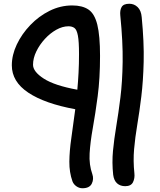

<svg xmlns="http://www.w3.org/2000/svg" viewBox="-20 -737 855 1023"><path d="M647 255Q621 255 604 240Q587 225 583 194Q576 129 582 66.5Q588 4 599.5 -64.5Q611 -133 621.5 -217Q632 -301 633.5 -407.5Q635 -514 621 -654Q618 -682 628 -699.5Q638 -717 669 -717Q695 -717 713.5 -699Q732 -681 735 -646Q748 -511 745.5 -408Q743 -305 733 -223Q723 -141 711.5 -73Q700 -5 694.5 57.5Q689 120 696 186Q699 213 688.5 234Q678 255 647 255ZM419 266Q402 266 387 255.5Q372 245 366 229Q349 181 349.5 124.5Q350 68 360 -1Q370 -70 381 -155Q218 -185 130.5 -243.5Q43 -302 43 -389Q43 -444 69.5 -500Q96 -556 141.5 -603.5Q187 -651 244.5 -679.5Q302 -708 365 -708Q419 -708 451.5 -686Q484 -664 498.5 -605.5Q513 -547 513 -439Q513 -319 500.5 -224.5Q488 -130 474.5 -55Q461 20 457.5 80.5Q454 141 472 191Q481 217 469 241.5Q457 266 419 266ZM156 -392Q156 -355 213.5 -318Q271 -281 392 -259Q396 -302 398.5 -349.5Q401 -397 401 -449Q401 -516 395 -547.5Q389 -579 376.5 -588Q364 -597 345 -597Q313 -597 280 -578.5Q247 -560 219 -529.5Q191 -499 173.5 -463Q156 -427 156 -392Z"/></svg>

Font: Shantell Sans Normal
Style: Regular
Weight: 500
Designer: Stephen Nixon, Anya Danilova, Shantell Martin
Foundry: Arrow Type
Version: Version 1.009;[a7da0bfa3]